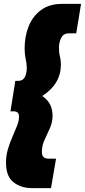

<svg xmlns="http://www.w3.org/2000/svg" viewBox="-20 -760 438 990"><path d="M11 79Q11 42 21 8.5Q31 -25 44.5 -55.5Q58 -86 68 -111.5Q78 -137 78 -158Q78 -172 71.5 -179Q65 -186 49 -186H34L59 -343H74Q98 -343 108 -362.5Q118 -382 118 -409Q118 -433 112.5 -456.5Q107 -480 107 -511Q107 -573 128 -625Q149 -677 192 -708.5Q235 -740 300 -740H398L373 -588H335Q307 -588 295.5 -564.5Q284 -541 284 -515Q284 -488 289 -469Q294 -450 294 -427Q294 -327 198 -265Q228 -244 239.5 -218.5Q251 -193 251 -164Q251 -130 237.5 -99.5Q224 -69 210 -39.5Q196 -10 196 24Q196 58 229 58H269L243 210H145Q89 210 50 180Q11 150 11 79Z"/></svg>

Font: Georama Black
Style: Italic
Weight: 900
Italic angle: -9°
Designer: Jean-Baptiste Levee
Foundry: Production Type
Version: Version 1.000